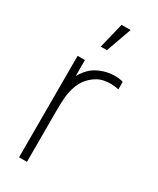

<svg xmlns="http://www.w3.org/2000/svg" viewBox="-196 -825 727 885"><g transform="rotate(30 167.5 -382.5)"><path d="M174 -765 141 -630H174L222 -765ZM70 0V-540H109V-411L96 -428Q104 -449 116.8 -468.2Q129.5 -487.5 143 -500Q164 -520.5 194.2 -532.2Q224.5 -544 255.2 -545.8Q286 -547.5 310 -540V-500Q271.5 -508.5 235.2 -502.2Q199 -496 169 -468Q142.5 -443.5 130 -410.2Q117.5 -377 114.8 -344.5Q112 -312 112 -266V0Z"/></g></svg>

Font: Hauora
Style: Regular
Weight: 400
Designer: Wayne Shih
Foundry: WCYS
Version: Version 1.001